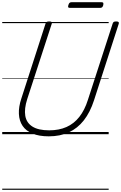

<svg xmlns="http://www.w3.org/2000/svg" viewBox="-20 -1208 1090 1728"><path d="M419 19Q332 19 273 -5.5Q214 -30 183.5 -75Q153 -120 150 -183Q147 -246 172 -321L390 -996Q393 -1006 400 -1010.5Q407 -1015 423 -1015Q437 -1015 443.5 -1010.5Q450 -1006 446 -995L225 -316Q197 -229 207.5 -166Q218 -103 271.5 -69Q325 -35 423 -35Q511 -35 578.5 -65Q646 -95 694 -156Q742 -217 771 -309L994 -996Q997 -1006 1003.5 -1010.5Q1010 -1015 1026 -1015Q1055 -1015 1049 -995L826 -305Q791 -197 734.5 -125Q678 -53 599.5 -17Q521 19 419 19ZM609 -1137Q597 -1137 594 -1143.5Q591 -1150 595 -1161Q599 -1175 605 -1181.5Q611 -1188 623 -1188H895Q907 -1188 909.5 -1181Q912 -1174 909 -1161Q906 -1149 899.5 -1143Q893 -1137 881 -1137ZM0 490H958V500H0ZM0 -20H958V0H0ZM0 -505H958V-500H0ZM0 -1010H958V-1000H0Z"/></svg>

Font: Playwrite US Trad Guides
Style: Regular
Weight: 400
Designer: Veronika Burian, José Scaglione
Foundry: TypeTogether
Version: Version 1.003